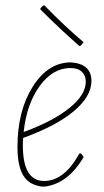

<svg xmlns="http://www.w3.org/2000/svg" viewBox="-20 -689 388 714"><path d="M145 -669Q222 -590 291 -532L280 -519L275 -518Q200 -584 131 -653L130 -658L140 -668ZM291 -105Q233 -6 146 5H137Q88 -1 66.5 -36.5Q45 -72 45 -143Q45 -276 101 -365.5Q157 -455 240 -457H245Q320 -451 320 -388Q320 -331 255 -276Q190 -221 66 -176Q65 -167 65 -148Q65 -16 144 -16Q219 -16 275 -118H282ZM242 -436Q176 -436 127.5 -369Q79 -302 68 -198Q179 -239 239 -288Q299 -337 299 -385Q299 -408 284.5 -422Q270 -436 242 -436Z"/></svg>

Font: Alegreya Sans Thin
Style: Italic
Weight: 100
Italic angle: -7°
Designer: Juan Pablo del Peral
Foundry: Huerta Tipografica
Version: Version 2.007